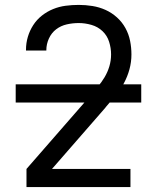

<svg xmlns="http://www.w3.org/2000/svg" viewBox="-20 -763 640 783"><path d="M88 0V-74L347 -371Q362 -390 378 -408.5Q394 -427 406.5 -448Q419 -469 426 -492.5Q433 -516 433 -541Q433 -567 425 -592.5Q417 -618 398 -636Q379 -654 353 -661.5Q327 -669 301 -669Q276 -669 252 -663.5Q228 -658 209 -643.5Q190 -629 179.5 -606Q169 -583 169 -559Q169 -558 169 -557.5Q169 -557 169 -557H86Q86 -558 86 -558.5Q86 -559 86 -560Q86 -587 93.5 -612.5Q101 -638 115.5 -660.5Q130 -683 151 -699.5Q172 -716 196.5 -726Q221 -736 247.5 -739.5Q274 -743 301 -743Q329 -743 357 -738.5Q385 -734 410.5 -722.5Q436 -711 457 -692Q478 -673 491.5 -648.5Q505 -624 510.5 -596.5Q516 -569 516 -541Q516 -510 508 -480.5Q500 -451 485.5 -424Q471 -397 451.5 -373.5Q432 -350 412 -327L411 -325Q410 -325 409.5 -324.5Q409 -324 409 -323L192 -74H512V0ZM44 -345V-419H556V-345Z"/></svg>

Font: Iosevka SS04 Extended
Style: Regular
Weight: 400
Width: 7
Monospace: yes
Designer: Belleve Invis
Foundry: Belleve Invis
Version: Version 19.0.0; ttfautohint (v1.8.4)